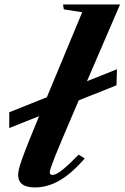

<svg xmlns="http://www.w3.org/2000/svg" viewBox="-20 -831 559 862"><path d="M136.5 10.5Q61.5 10.5 61.5 -46Q61.5 -57 65.2 -72.8Q69 -88.5 78.8 -116.2Q88.5 -144 107 -190.5Q125.5 -237 155.5 -309.5L21.5 -256V-327L190.5 -394.5L193.5 -402L349 -776L266.5 -789L263 -811H519L370.5 -466.5L505 -520L503 -448L333.5 -380.5L302.5 -308Q248.5 -182.5 226 -125.8Q203.5 -69 203.5 -58.5Q203.5 -45.5 215.5 -45.5Q231 -45.5 258.5 -67Q286 -88.5 333 -136.5L360.5 -120Q303 -53 248.2 -21.2Q193.5 10.5 136.5 10.5Z"/></svg>

Font: Libre Caslon Text Bold
Style: Italic
Weight: 700
Italic angle: -22.583°
Designer: Pablo Impallari, Rodrigo Fuenzalida, Katja Schimmel
Foundry: Pablo Impallari, Rodrigo Fuenzalida
Version: Version 2.000